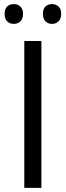

<svg xmlns="http://www.w3.org/2000/svg" viewBox="-20 -913 319 933"><path d="M2.4 -845.5Q2.4 -869.1 14.6 -881.1Q26.9 -893.1 46.6 -893.1Q66.4 -893.1 79.1 -881.1Q91.8 -869.1 91.8 -845.5Q91.8 -821.8 79.1 -809.3Q66.4 -796.9 46.9 -796.9Q27.3 -796.9 14.9 -809.3Q2.4 -821.8 2.4 -845.5ZM200.7 -881.1Q212.9 -893.1 232.4 -893.1Q252 -893.1 264.6 -881.1Q277.3 -869.1 277.3 -845.5Q277.3 -821.8 264.4 -809.3Q251.5 -796.9 232.4 -796.9Q213.4 -796.9 200.9 -809.3Q188.5 -821.8 188.5 -845.5Q188.5 -869.1 200.7 -881.1ZM181.2 0H98.1V-713.9H181.2Z"/></svg>

Font: Open Sans Hebrew
Style: Regular
Weight: 400
Foundry: Ascender Corporation, Yanek Iontef
Version: Version 2.001;PS 002.001;hotconv 1.0.70;makeotf.lib2.5.58329